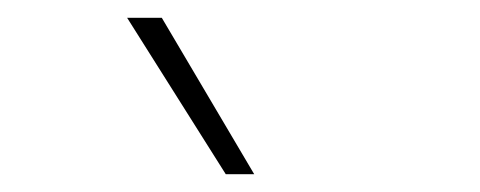

<svg xmlns="http://www.w3.org/2000/svg" viewBox="-20 -828 540 216"><path d="M234 -632 123 -808H162L266 -632Z"/></svg>

Font: Encode Sans Thin
Style: Regular
Weight: 250
Designer: Multiple Designers
Foundry: Impallari Type
Version: Version 2.000